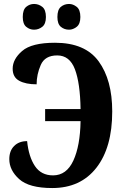

<svg xmlns="http://www.w3.org/2000/svg" viewBox="-20 -940 632 970"><path d="M329 -790Q349 -790 367.5 -804.5Q386 -819 386 -854Q386 -891 367.5 -905.5Q349 -920 329 -920Q305 -920 287.5 -905.5Q270 -891 270 -854Q270 -819 287.5 -804.5Q305 -790 329 -790ZM152 -790Q175 -790 193.5 -804.5Q212 -819 212 -854Q212 -891 193.5 -905.5Q175 -920 152 -920Q130 -920 112.5 -905.5Q95 -891 95 -854Q95 -819 112.5 -804.5Q130 -790 152 -790ZM244 10Q387 10 467 -92.5Q547 -195 547 -377Q547 -536 478.5 -630Q410 -724 258 -724Q140 -724 92 -682.5Q44 -641 44 -593Q44 -550 77 -532Q110 -514 165 -514Q165 -564 186 -612Q207 -660 269 -660Q332 -660 358.5 -590Q385 -520 387 -389H208V-328H387Q385 -203 350.5 -128.5Q316 -54 248 -54Q188 -54 156.5 -101Q125 -148 117 -227Q76 -227 51.5 -202.5Q27 -178 27 -136Q27 -80 77 -35Q127 10 244 10Z"/></svg>

Font: Noto Serif ExtraCondensed Extra
Style: Regular
Weight: 800
Width: 3
Designer: Monotype Design Team
Foundry: Monotype Imaging Inc.
Version: Version 1.002